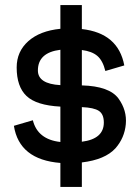

<svg xmlns="http://www.w3.org/2000/svg" viewBox="-20 -656 553 760"><path d="M449 -266Q483 -219 478 -164.5Q473 -110 437 -69Q396 -24 304 -13V84H219V-11Q56 -24 35 -158L110 -180Q129 -104 219 -94V-234Q124 -239 85 -276Q46 -313 46 -389Q46 -452 92 -493Q138 -534 219 -542V-636H304V-541Q448 -525 472 -397L397 -375Q387 -416 365.5 -434.5Q344 -453 304 -458V-318Q413 -315 449 -266ZM130 -377Q130 -324 219 -319V-459Q130 -448 130 -377ZM304 -95Q391 -106 391 -171Q391 -204 371.5 -217Q352 -230 304 -232Z"/></svg>

Font: MB Grotesk
Style: Regular
Weight: 400
Designer: Nawras Khrais
Foundry: Nawras Khrais
Version: Version 1.000;PS 001.000;hotconv 1.0.88;makeotf.lib2.5.64775